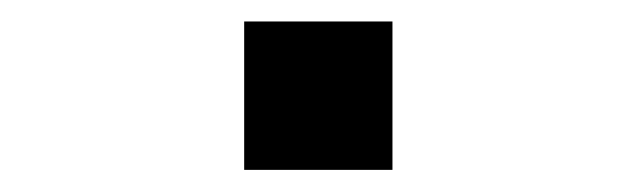

<svg xmlns="http://www.w3.org/2000/svg" viewBox="-20 -430 587 177"><path d="M341.8 -273.4H205.1V-410.2H341.8Z"/></svg>

Font: DatCub
Style: Bold
Weight: 700
Designer: GGBot
Version: 1.00